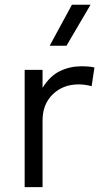

<svg xmlns="http://www.w3.org/2000/svg" viewBox="-20 -774 429 794"><path d="M82 0V-485H156V-411Q187.5 -461 228.8 -480.5Q270 -500 317 -500Q330 -500 343.8 -499Q357.5 -498 370.5 -495L359 -417.5Q331.5 -425 305.5 -425Q240.5 -425 198.2 -384Q156 -343 156 -276V0ZM185.5 -585 277.5 -754.5H354.5L255 -585Z"/></svg>

Font: Geologica ExtraLight
Style: Regular
Weight: 200
Designer: Sindre Bremnes, Frode Helland
Foundry: Monokrom Skriftforlag AS
Version: Version 1.010; ttfautohint (v1.8.4.7-5d5b);gftools[0.9.28]